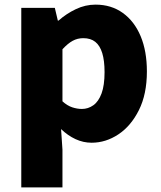

<svg xmlns="http://www.w3.org/2000/svg" viewBox="-20 -603 698 830"><path d="M72 207V-569H217L230 -514H233Q267 -544 308 -563.5Q349 -583 393 -583Q461 -583 511 -547Q561 -511 588 -446.5Q615 -382 615 -294Q615 -196 580.5 -127Q546 -58 491.5 -22Q437 14 376 14Q340 14 306.5 -1.5Q273 -17 244 -45L250 44V207ZM334 -132Q361 -132 383.5 -148Q406 -164 419 -199Q432 -234 432 -291Q432 -341 422 -373.5Q412 -406 392 -422Q372 -438 340 -438Q315 -438 294 -426.5Q273 -415 250 -390V-165Q271 -146 292.5 -139Q314 -132 334 -132Z"/></svg>

Font: Noto Sans HK Thin Black
Style: Regular
Weight: 900
Version: Version 2.004-H2;hotconv 1.0.118;makeotfexe 2.5.65603